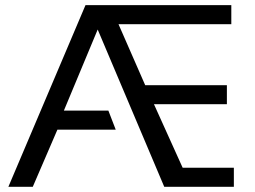

<svg xmlns="http://www.w3.org/2000/svg" viewBox="-20 -718 980 738"><path d="M396.5 -293 424.8 -219.7H200.7L106 0H12.2L308.6 -698.2H869.1V-625H435.5L538.1 -390.6H852.1V-317.4H571.8L682.1 -73.2H878.9V0H611.3L355.5 -604.5L225.6 -293Z"/></svg>

Font: Sansation
Style: Regular
Weight: 400
Designer: Bernd Montag
Version: Version 1.301